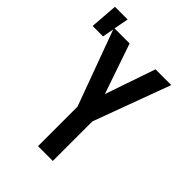

<svg xmlns="http://www.w3.org/2000/svg" viewBox="-290 -922 1027 1027"><g transform="rotate(45 223.0 -409.0)"><path d="M194 0V-299L37 -726L25 -661H-54L-42 -818H54L38 -735H152L250 -450L348 -735H467L306 -299V0Z"/></g></svg>

Font: Iosevka SS18
Style: Bold
Weight: 700
Monospace: yes
Designer: Belleve Invis
Foundry: Belleve Invis
Version: Version 25.1.1; ttfautohint (v1.8.4)